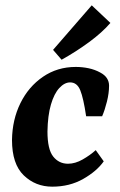

<svg xmlns="http://www.w3.org/2000/svg" viewBox="-20 -687 449 720"><path d="M176 13Q113 13 69 -29.5Q25 -72 25 -162Q26 -238 56.5 -300Q87 -362 141 -399Q195 -436 264 -436Q289 -436 312.5 -431Q336 -426 356 -415Q373 -406 381 -393.5Q389 -381 389 -366Q389 -338 381 -306Q373 -274 363 -251H303Q293 -319 281 -348.5Q269 -378 243 -378Q222 -378 202.5 -357Q183 -336 171 -295Q159 -254 158 -194Q158 -127 179.5 -100Q201 -73 235 -73Q262 -73 290 -89Q318 -105 339 -124L369 -82Q343 -45 292 -16Q241 13 176 13ZM179 -500 324 -667 394 -601Q363 -565 314 -529Q265 -493 211 -463Z"/></svg>

Font: Rasa
Style: Bold Italic
Weight: 700
Italic angle: -7.10001°
Designer: Anna Giedrys (Yrsa+Rasa design), David Brezina (Yrsa art-direction, Rasa art-direction, design)
Foundry: Rosetta Type Foundry
Version: Version 2.004